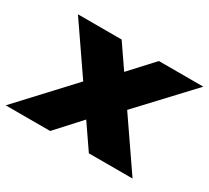

<svg xmlns="http://www.w3.org/2000/svg" viewBox="-143 -721 983 902"><g transform="rotate(30 348.0 -270.0)"><path d="M48 -540H285L656 0H419ZM264 -319 451 -265 209 0H-32ZM246 -278 487 -540H728L433 -224Z"/></g></svg>

Font: Pathway Extreme 28pt ExtraBold
Style: Italic
Weight: 800
Italic angle: -8°
Designer: Eduardo Rodriguez Tunni
Foundry: Eduardo Rodriguez Tunni
Version: Version 1.001;gftools[0.9.26]